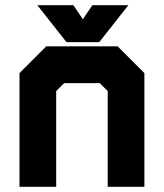

<svg xmlns="http://www.w3.org/2000/svg" viewBox="-20 -718 630 738"><path d="M55 0V-437L158 -540H432L535 -437V0H394V-368L363.5 -398.5H226.5L196 -368V0ZM126.5 -71H126V-396L200 -470H393.5L466.5 -397V-71H466V-397L393.5 -470H200L126.5 -396ZM235.5 -556 123.5 -698H262L298.5 -644L335 -698H473.5L361.5 -556ZM269 -595H326L368.5 -653L326 -595H269L226.5 -653Z"/></svg>

Font: Tourney Thin Black
Style: Regular
Weight: 900
Version: Version 1.015